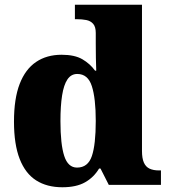

<svg xmlns="http://www.w3.org/2000/svg" viewBox="-20 -780 715 810"><path d="M243 10Q178 10 132.5 -19Q87 -48 63 -109.5Q39 -171 39 -267Q39 -364 63 -426Q87 -488 132 -518.5Q177 -549 240 -549Q295 -549 327.5 -530Q360 -511 381 -482H386Q385 -505 384.5 -536Q384 -567 384 -596V-641Q384 -667 373 -679.5Q362 -692 344 -695.5Q326 -699 304 -699H296V-760H579V-143Q579 -112 587 -94Q595 -76 611 -68.5Q627 -61 651 -61H659V0H439L404 -69H398Q376 -32 339 -11Q302 10 243 10ZM305 -73Q351 -73 367.5 -121.5Q384 -170 384 -270Q384 -365 367.5 -416.5Q351 -468 306 -468Q280 -468 264.5 -445Q249 -422 242 -377.5Q235 -333 235 -269Q235 -171 251 -122Q267 -73 305 -73Z"/></svg>

Font: Noto Serif Bengali Black
Style: Regular
Weight: 900
Version: Version 2.003